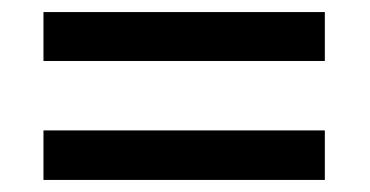

<svg xmlns="http://www.w3.org/2000/svg" viewBox="-20 -511 612 318"><path d="M52 -410V-491H518V-410ZM52 -213V-295H518V-213Z"/></svg>

Font: Noto Sans Thai Medium
Style: Regular
Weight: 500
Designer: Monotype Design Team
Foundry: Monotype Imaging Inc.
Version: Version 2.001